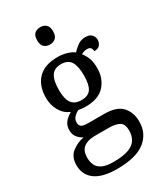

<svg xmlns="http://www.w3.org/2000/svg" viewBox="-241 -855 1021 1190"><g transform="rotate(-30 269.0 -260.0)"><path d="M231 240Q127 240 75 201.5Q23 163 23 94Q23 35 61 5Q99 -25 148 -34Q128 -43 110.5 -63.5Q93 -84 93 -116Q93 -146 108.5 -168Q124 -190 158 -210Q115 -228 91.5 -269.5Q68 -311 68 -361Q68 -447 115 -496.5Q162 -546 256 -546Q292 -546 324 -536Q356 -526 370 -513Q384 -529 409 -548Q434 -567 467 -567Q497 -567 511.5 -551.5Q526 -536 526 -515Q526 -494 513.5 -478.5Q501 -463 473 -463Q473 -474 466.5 -485.5Q460 -497 440 -497Q417 -497 397 -485Q414 -464 425 -435.5Q436 -407 436 -364Q436 -290 391.5 -241Q347 -192 256 -192Q244 -192 228.5 -193.5Q213 -195 203 -197Q184 -187 170 -172Q156 -157 156 -134Q156 -116 167.5 -106Q179 -96 218 -96H331Q420 -96 458 -54Q496 -12 496 53Q496 139 431.5 189.5Q367 240 231 240ZM233 191Q305 191 344 175.5Q383 160 398.5 132.5Q414 105 414 70Q414 24 388 8.5Q362 -7 312 -7H214Q186 -7 161 0.5Q136 8 120 28Q104 48 104 88Q104 117 115 140.5Q126 164 154 177.5Q182 191 233 191ZM253 -240Q302 -240 322 -270Q342 -300 342 -365Q342 -433 321.5 -465Q301 -497 252 -497Q204 -497 183 -464Q162 -431 162 -364Q162 -300 183.5 -270Q205 -240 253 -240ZM256 -636Q232 -636 215.5 -650Q199 -664 199 -698Q199 -733 215.5 -746.5Q232 -760 256 -760Q279 -760 296 -746.5Q313 -733 313 -698Q313 -664 296 -650Q279 -636 256 -636Z"/></g></svg>

Font: Noto Serif Toto
Style: Regular
Weight: 400
Designer: Monotype Design Team
Foundry: Monotype Imaging Inc.
Version: Version 2.001